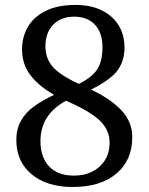

<svg xmlns="http://www.w3.org/2000/svg" viewBox="-20 -744 599 774"><path d="M45.9 -179.2Q45.9 -224.6 64.9 -257.8Q84 -291 116.2 -314.5Q148.4 -337.9 198.2 -361.8Q136.7 -396.5 102.8 -440.9Q68.8 -485.4 68.8 -544.9Q68.8 -593.8 91.6 -634.3Q114.3 -674.8 162.8 -699.5Q211.4 -724.1 285.2 -724.1Q375 -724.1 428.5 -677Q481.9 -629.9 481.9 -551.8Q481.9 -498.5 453.9 -460.4Q425.8 -422.4 347.2 -382.8Q427.2 -344.7 470.2 -298.6Q513.2 -252.4 513.2 -190.9Q513.2 -97.7 449 -43.9Q384.8 9.8 272.9 9.8Q168.9 9.8 107.4 -41.5Q45.9 -92.8 45.9 -179.2ZM393.1 -554.2Q393.1 -611.8 362.8 -644.3Q332.5 -676.8 278.8 -676.8Q225.6 -676.8 194.3 -644.3Q163.1 -611.8 163.1 -557.1Q163.1 -509.8 191.7 -475.8Q220.2 -441.9 297.9 -405.8Q350.1 -431.6 371.6 -464.1Q393.1 -496.6 393.1 -554.2ZM421.9 -168.9Q421.9 -220.2 381.8 -258.3Q341.8 -296.4 246.1 -337.9Q143.1 -282.2 143.1 -174.8Q143.1 -110.8 177.7 -73.5Q212.4 -36.1 277.8 -36.1Q341.8 -36.1 381.8 -72.8Q421.9 -109.4 421.9 -168.9Z"/></svg>

Font: Noto Serif Tamil
Style: Regular
Weight: 400
Designer: Indian Type Foundry
Foundry: Monotype Imaging Inc.
Version: Version 1.01